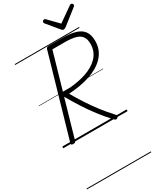

<svg xmlns="http://www.w3.org/2000/svg" viewBox="-405 -1365 1645 1973"><g transform="rotate(-30 418.0 -378.5)"><path d="M111 14Q98 14 91.5 9.5Q85 5 88 -6L365 -966Q368 -977 375 -981.5Q382 -986 397 -986H563Q654 -986 714.5 -967.5Q775 -949 805.5 -906.5Q836 -864 836 -792Q836 -735 817 -689Q798 -643 763.5 -607Q729 -571 682.5 -544Q636 -517 579.5 -498.5Q523 -480 460.5 -469.5Q398 -459 332 -455Q374 -381 421.5 -308Q469 -235 523 -165Q577 -95 640 -27Q648 -20 648.5 -11.5Q649 -3 636 9Q625 18 616 15Q607 12 596 1Q531 -69 473.5 -144.5Q416 -220 366 -298Q316 -376 272 -454L143 -5Q140 5 133.5 9.5Q127 14 111 14ZM286 -501Q331 -501 378.5 -505.5Q426 -510 474 -519Q522 -528 566.5 -543Q611 -558 649.5 -580.5Q688 -603 717 -633Q746 -663 762.5 -702Q779 -741 779 -790Q779 -846 755.5 -878Q732 -910 683.5 -923Q635 -936 560 -936H411ZM809 -1245Q817 -1245 824 -1238Q831 -1231 831 -1223Q831 -1218 829 -1214Q827 -1210 822 -1206L645 -1067Q635 -1061 628.5 -1057.5Q622 -1054 614 -1054Q607 -1054 601.5 -1057.5Q596 -1061 590 -1068L473 -1209Q471 -1213 469.5 -1217Q468 -1221 468 -1224Q468 -1234 476.5 -1239.5Q485 -1245 492 -1245Q499 -1245 502.5 -1242Q506 -1239 510 -1235L623 -1119L788 -1235Q795 -1240 799 -1242.5Q803 -1245 809 -1245ZM0 478H763V488H0ZM0 -20H763V0H0ZM0 -505H763V-500H0ZM0 -998H763V-988H0Z"/></g></svg>

Font: Playwrite AU SA Guides
Style: Regular
Weight: 400
Designer: Veronika Burian, José Scaglione
Foundry: TypeTogether
Version: Version 1.003